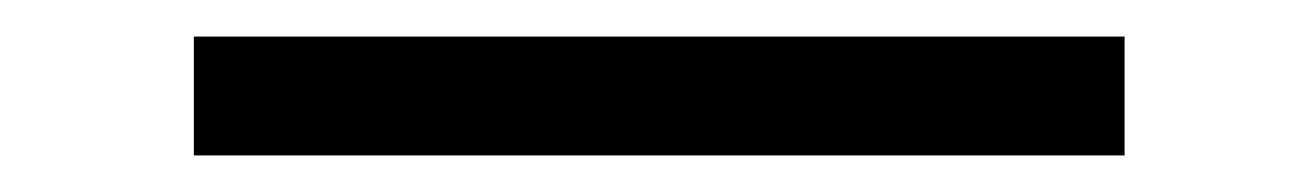

<svg xmlns="http://www.w3.org/2000/svg" viewBox="-20 15 714 105"><path d="M86 35H595V100H86Z"/></svg>

Font: Poppins Light
Style: Regular
Weight: 300
Designer: Ninad Kale (Devanagari), Jonny Pinhorn (Latin)
Version: Version 5.002